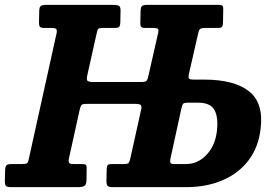

<svg xmlns="http://www.w3.org/2000/svg" viewBox="-59 -770 1128 790"><path d="M339 -634 300 -459.5Q296 -441 301.8 -436.8Q307.5 -432.5 327 -432.5H522Q541 -432.5 545 -438.8Q549 -445 553 -464L591.5 -633.5Q594.5 -647 590.8 -651Q587 -655 573 -655H539Q526 -655 522 -659.2Q518 -663.5 518.5 -678L519.5 -724.5Q520 -741 525.5 -745.5Q531 -750 547.5 -750H838.5Q853 -750 856.8 -745.8Q860.5 -741.5 859.5 -726.5L858.5 -676Q858 -663 854 -659Q850 -655 836.5 -655H786.5Q770 -655 764.8 -651.2Q759.5 -647.5 756 -631L718.5 -466.5Q715 -451.5 718.8 -447Q722.5 -442.5 738.5 -442.5H780.5Q904 -442.5 965 -394.8Q1026 -347 1013.5 -241.5Q1005 -165 964.2 -111Q923.5 -57 857.2 -28.5Q791 0 706.5 0H406Q389 0 383.8 -5Q378.5 -10 379 -28.5L380 -75Q380.5 -87 384.5 -91Q388.5 -95 400.5 -95H450Q466.5 -95 470.2 -99.5Q474 -104 477.5 -119.5L521.5 -318Q525 -333.5 520 -338Q515 -342.5 500 -342.5H295.5Q280.5 -342.5 276.5 -338Q272.5 -333.5 269 -319L225 -120Q222 -106 225.2 -100.5Q228.5 -95 243 -95H278Q290 -95 294 -92Q298 -89 297.5 -76L297 -29Q296 -9.5 287.8 -4.8Q279.5 0 261.5 0H-12Q-29 0 -34.2 -4.5Q-39.5 -9 -39 -27L-38 -68.5Q-37.5 -83.5 -33 -89.2Q-28.5 -95 -13.5 -95H30.5Q46 -95 51.5 -98Q57 -101 59.5 -116L174 -634Q176 -647.5 171.8 -651.2Q167.5 -655 154 -655H123.5Q109.5 -655 105.2 -659.8Q101 -664.5 101.5 -681.5L102.5 -726.5Q103 -741.5 109.5 -745.8Q116 -750 130 -750H407.5Q423 -750 430.2 -746Q437.5 -742 437 -725L436 -676.5Q435 -662.5 430.5 -658.8Q426 -655 412.5 -655H361.5Q348.5 -655 345 -651Q341.5 -647 339 -634ZM706 -95Q755.5 -95 791.2 -133.5Q827 -172 833.5 -231.5Q840 -288.5 823 -318Q806 -347.5 756.5 -347.5H714Q699 -347.5 695 -343.5Q691 -339.5 687.5 -324.5L642 -116Q640 -104 642.8 -99.5Q645.5 -95 657.5 -95Z"/></svg>

Font: Besley* Narrow
Style: Bold Italic
Weight: 700
Width: 4
Italic angle: -13°
Designer: Owen Earl
Foundry: indestructible type*
Version: Version 3.000; ttfautohint (v1.8.3)